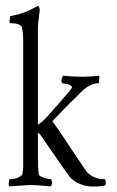

<svg xmlns="http://www.w3.org/2000/svg" viewBox="-20 -684 410 675"><path d="M113.3 -663.6Q119.1 -660.2 119.6 -647.9L116.7 -623.5Q113.3 -603 113.3 -582.5V-245.6Q128.4 -254.4 146.5 -274.7Q164.6 -294.9 181.2 -313.7Q197.8 -332.5 210.4 -347.7Q232.9 -373 232.9 -376.5Q231 -388.2 202.1 -390.6Q199.2 -391.1 198.7 -391.6Q193.8 -399.4 197.3 -408.2Q200.7 -417 202.1 -418Q233.9 -414.1 269.8 -414.3Q305.7 -414.6 327.6 -418Q331.1 -414.1 328.6 -403.8V-401.9Q327.6 -398.9 328.1 -394.5L327.6 -391.6Q310.1 -391.1 295.2 -383.1Q280.3 -375 273.9 -369.1Q210.4 -307.6 164.1 -257.8Q178.7 -238.8 230.7 -160.4Q282.7 -82 286.6 -78.1Q310.5 -54.7 342.8 -54.2H349.1Q352.5 -47.9 351.8 -40.8Q351.1 -33.7 350.1 -32.7Q341.8 -28.3 309.1 -28.3Q305.7 -28.3 303.2 -28.3Q265.1 -28.8 232.9 -54.2L224.1 -63.5Q220.2 -67.4 123 -208.5Q118.2 -214.8 113.3 -217.8V-137.2Q113.3 -85.4 116.7 -70.8Q120.6 -60.1 153.3 -54.2H159.2Q166.5 -43.5 159.2 -28.8Q102.1 -33.7 86.9 -33.7L12.7 -28.8Q8.8 -34.2 11.2 -43L12.7 -54.2Q33.2 -54.2 44.4 -60.1Q55.7 -65.9 58.1 -70.8Q62.5 -86.9 61.5 -119.6V-538.6Q61.5 -573.2 56.2 -589.4Q50.3 -602.5 15.1 -602.5Q13.2 -604.5 13.7 -613.8L16.1 -627.4Q65.4 -635.3 113.3 -663.6Z"/></svg>

Font: AMoshref-Thulth
Style: Regular
Weight: 400
Designer: Ali Moshref
Foundry: Ali Moshref
Version: Version 0.1